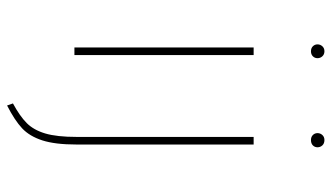

<svg xmlns="http://www.w3.org/2000/svg" viewBox="-222 -542 959 556"><g transform="rotate(90 258.0 -264.5)"><path d="M149 -704Q149 -696 143.5 -690.5Q138 -685 129 -685Q120 -685 114.5 -690.5Q109 -696 109 -704Q109 -712 114.5 -718Q120 -724 129 -724Q138 -724 143.5 -718Q149 -712 149 -704ZM140 0H118V-519H140ZM399 -6Q399 56 387 93Q375 130 352 151.5Q329 173 286 195L280 178Q317 158 337 138Q357 118 367 84.5Q377 51 377 -7V-519H399ZM407 -704Q407 -696 401.5 -690.5Q396 -685 386 -685Q377 -685 371.5 -690.5Q366 -696 366 -704Q366 -712 371.5 -718Q377 -724 386 -724Q396 -724 401.5 -718Q407 -712 407 -704Z"/></g></svg>

Font: Fira Sans Thin
Style: Regular
Weight: 100
Designer: bBox Type GmbH & Carrois Corporate GbR & Edenspiekermann AG
Foundry: bBox Type GmbH & Carrois Corporate GbR & Edenspiekermann AG
Version: Version 4.301